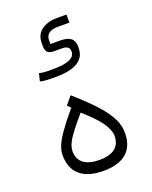

<svg xmlns="http://www.w3.org/2000/svg" viewBox="-146 -860 742 939"><g transform="rotate(-20 225.5 -390.5)"><path d="M228 0C331.5 0 389.2 -45.9 389.2 -140.1C389.2 -165 383.3 -189.5 371.6 -213.4C359.9 -237.3 340.8 -264.6 314.5 -294.4C287.6 -324.2 250.5 -360.4 202.1 -402.8L167.5 -361.3L184.6 -344.7L175.8 -334.5C147.5 -300.3 125.5 -272 109.9 -249.5C78.6 -204.6 64.9 -171.9 64.9 -140.6C64.9 -46.4 124 0 228 0ZM84 -517.6C99.1 -513.7 118.2 -511.7 141.6 -511.7H165C267.1 -511.7 318.4 -543.5 318.4 -607.4V-615.2C318.4 -653.8 295.9 -671.9 244.6 -671.9H195.3V-693.8C195.8 -723.6 218.8 -738.8 257.3 -738.8H318.4L317.9 -780.8H269C249 -780.8 231 -778.3 216.8 -772.9C176.8 -758.8 156.7 -731.9 156.7 -692.4V-673.8C156.7 -645 169.4 -632.8 199.2 -632.8H244.1C265.1 -632.8 279.8 -623 279.8 -605.5V-602.5C279.8 -568.8 242.2 -552.2 167.5 -552.2H142.1C121.1 -552.2 105 -554.2 93.8 -557.6ZM117.2 -141.1C117.2 -159.7 124 -180.2 137.7 -202.1C151.4 -224.1 175.3 -254.9 209.5 -294.9L219.2 -306.6L230.5 -296.4C301.3 -233.4 336.4 -182.6 336.4 -143.1C336.4 -84.5 296.4 -57.1 228.5 -57.1C160.6 -57.1 117.2 -83 117.2 -141.1Z"/></g></svg>

Font: Shabnam Thin
Style: Regular
Weight: 100
Foundry: DejaVu fonts team - Redesigned by Saber Rastikerdar - Based on Vazir font
Version: Version 5.0.1